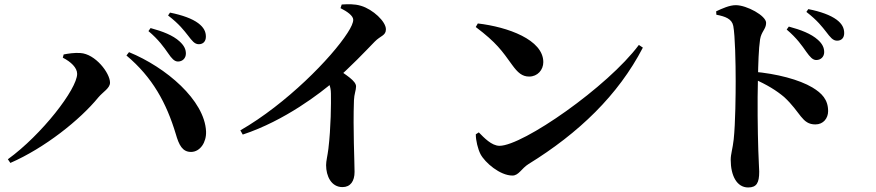

<svg xmlns="http://www.w3.org/2000/svg" viewBox="-20 -812 4040 885"><path d="M800.3 -528.4C821.8 -528.4 836.8 -544.1 836.8 -565C836.8 -584.2 829.5 -601.2 807.8 -621.1C777.1 -649.4 729.4 -667.6 674.1 -682.6L664.2 -668.7C711.3 -629.3 735.9 -593.7 755 -566.5C771.2 -542.7 783.8 -528.4 800.3 -528.4ZM16.2 -77.9 27.8 -61C186.4 -130.2 348.4 -259.1 433.4 -363.2C455.5 -389.3 487.1 -405.5 487.1 -431C487.1 -475.4 419.2 -563.8 350.2 -567.6C324.7 -569.7 293 -564.9 273.4 -561L269.5 -546.1C306.9 -527.1 335.6 -499.9 335.6 -471.6C335.6 -401.6 172.1 -190.6 16.2 -77.9ZM861.5 -111.7C902.8 -112.5 931.8 -156.1 929.8 -206.1C923.4 -350.2 745.1 -501.8 574.7 -571.6L562.8 -556.2C683 -455.7 747.2 -337.2 790.2 -194.6C804.7 -144 820.6 -111 861.5 -111.7ZM896.2 -608.2C916.9 -608.2 929 -621.7 929 -643.3C929 -666 919.5 -685.7 893.9 -705C866.1 -726 820.4 -742.4 763.6 -753.9L754.7 -740.7C806.9 -700.6 827.8 -671.8 846.2 -648.7C865.3 -624 876.8 -608.2 896.2 -608.2Z M1087.8 -211.1 1098.9 -191.7C1293.4 -255.7 1460.8 -386.1 1518.4 -436.1C1597.8 -505.2 1663.7 -575.2 1707.1 -619.9C1734.3 -648 1758.8 -647.4 1758.8 -677C1758.8 -712.9 1698.9 -768.7 1644.3 -785.1C1613.9 -794.5 1582.3 -792.9 1555 -791.2L1549.6 -774.4C1580.1 -759.2 1608.2 -739.4 1608.2 -720.8C1608.2 -707.9 1599.4 -687.1 1581.9 -660.4C1507.8 -545 1299.9 -333.1 1087.8 -211.1ZM1558.6 50.4C1595.5 50.4 1614.3 22.8 1614.3 -19.5C1614.3 -70.8 1606.7 -214.7 1611.5 -349.4C1612.5 -378.2 1621.2 -396.1 1621.2 -413.6C1621.2 -439.3 1575.9 -465.9 1526.5 -500.2L1477.2 -459C1495.6 -432.3 1505 -413.5 1505.3 -381.3C1506.3 -336.6 1505.5 -224.2 1493.6 -125.6C1489.6 -93.4 1483.1 -70.2 1483.1 -50.8C1483.1 -0.7 1506.6 50.4 1558.6 50.4Z M2342.1 -2.8C2371.3 -2.8 2383.8 -35.8 2416 -55.7C2647.5 -198.4 2829.7 -373.5 2943.2 -592.5L2924.8 -604.9C2781.3 -412.1 2389.8 -139.9 2282.5 -139.9C2245.9 -139.9 2210.5 -177.9 2187 -201.8L2173.2 -193C2173 -164.4 2182.8 -125.2 2194.7 -101.7C2215.4 -62.3 2284.8 -2.8 2342.1 -2.8ZM2419.2 -459.1C2457.8 -459.1 2484.3 -489.8 2484.3 -525.7C2484.3 -629.2 2320.1 -687.8 2182.5 -703.9L2172.9 -687.5C2268.8 -615.1 2293.6 -578.1 2341.1 -512.2C2366.4 -477.4 2386.6 -459.1 2419.2 -459.1Z M3742.5 -535.3C3764 -535.3 3779 -551 3779 -571.6C3779 -591.1 3771.6 -609.2 3749.8 -628.6C3718.7 -656.6 3671.6 -674.5 3616 -689.5L3606.1 -675.8C3653.5 -635.9 3677.3 -600.6 3696.4 -573.4C3713.6 -549.6 3725.8 -535.3 3742.5 -535.3ZM3428.5 52.1C3467.5 52.1 3479.5 31 3479.5 -20.8C3479.5 -34.4 3476.7 -68.2 3475.3 -119.7C3472.4 -208.9 3470.7 -342.1 3473.6 -450.1C3475.1 -519.4 3476.8 -586.1 3483.5 -630.7C3489.5 -667.5 3511.3 -677.6 3511.3 -706.7C3511.3 -739.8 3421.6 -788.2 3371.7 -788.2C3342.4 -788.2 3309.4 -773 3281 -759.8L3282 -744.1C3323 -736.2 3353.6 -725.4 3360 -692.2C3368.4 -647.5 3371 -522.1 3371 -438.7C3371 -379.1 3369.9 -244.2 3361.9 -169.5C3357.1 -125.5 3348.1 -102.2 3348.1 -75.6C3348.1 -2.1 3376.5 52.1 3428.5 52.1ZM3738.6 -238.5C3775.5 -238.5 3797.1 -267.3 3797.1 -299.8C3797.1 -352.9 3768.4 -382.4 3724.5 -408.9C3664.1 -444.9 3560.4 -472.5 3451.3 -481.7V-449.9C3517.1 -421 3559.2 -394.4 3594.4 -364.8C3671.5 -293.7 3675.5 -238.5 3738.6 -238.5ZM3838.4 -624.5C3859.1 -624.5 3871.2 -637.8 3871.2 -659.4C3871.2 -682.3 3861.7 -702.3 3836.1 -721.4C3808 -742.1 3762.8 -758.8 3705.8 -770L3696.9 -757.1C3749.1 -716.7 3769.7 -688.1 3787.9 -665.3C3807.2 -640.1 3819 -624.5 3838.4 -624.5Z"/></svg>

Font: Source Han Serif CN VF
Style: Regular
Weight: 250
Designer: Ryoko NISHIZUKA 西塚涼子 (kana & ideographs); Frank Grießhammer (Latin, Greek & Cyrillic); Wenlong ZHANG 张文龙 (bopomofo); San
Foundry: Adobe
Version: Version 2.002;hotconv 1.1.0;makeotfexe 2.6.0